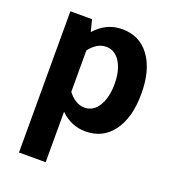

<svg xmlns="http://www.w3.org/2000/svg" viewBox="-137 -640 851 957"><g transform="rotate(20 288.5 -161.0)"><path d="M73.7 -532.7H188.5L204.6 -470.2Q264.6 -537.6 348.1 -537.6Q441.4 -537.6 494.1 -465.1Q546.9 -392.6 546.9 -267.1Q546.9 -141.1 493.9 -68.4Q440.9 4.4 348.1 4.4Q272 4.4 215.3 -51.3V216.3H73.7ZM302.7 -427.7Q277.8 -427.7 255.4 -414.1Q232.9 -400.4 215.3 -376.5V-157.2Q233.4 -132.8 255.9 -119.1Q278.3 -105.5 302.7 -105.5Q349.6 -105.5 377.2 -150.1Q404.8 -194.8 404.8 -267.1Q404.8 -339.4 377 -383.5Q349.1 -427.7 302.7 -427.7Z"/></g></svg>

Font: Estedad-FD Bold
Style: Regular
Weight: 700
Designer: Amin Abedi
Version: Version 7.3